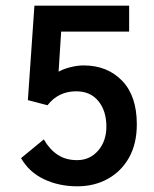

<svg xmlns="http://www.w3.org/2000/svg" viewBox="-20 -643 540 675"><path d="M252 12Q187 12 134.5 -13Q82 -38 54 -87L134 -153Q154 -118 182.5 -99Q211 -80 251 -80Q296 -80 325 -113.5Q354 -147 354 -198Q354 -253 326 -287.5Q298 -322 248 -322Q185 -322 147 -273L78 -291L101 -623H434V-532H195L186 -391Q204 -401 228.5 -407Q253 -413 274 -413Q357 -413 409 -359.5Q461 -306 461 -206Q461 -138 434 -89.5Q407 -41 359.5 -14.5Q312 12 252 12Z"/></svg>

Font: Inconsolata
Style: Bold
Weight: 700
Monospace: yes
Designer: Raph Levien, Cyreal, Brenton Simpson
Foundry: Raph Levien, Cyreal, Google
Version: Version 3.100; ttfautohint (v1.8.4.7-5d5b)